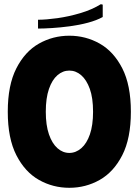

<svg xmlns="http://www.w3.org/2000/svg" viewBox="-20 -882 660 914"><path d="M17 -350Q17 -477 58 -557Q99 -637 165.5 -674.5Q232 -712 310 -712Q388 -712 454.5 -674.5Q521 -637 562 -557Q603 -477 603 -350Q603 -223 562 -143Q521 -63 454.5 -25.5Q388 12 310 12Q232 12 165.5 -25.5Q99 -63 58 -143Q17 -223 17 -350ZM198 -350Q198 -286 213 -242.5Q228 -199 253.5 -176.5Q279 -154 310 -154Q341 -154 367 -176.5Q393 -199 408 -242.5Q423 -286 423 -350Q423 -416 407.5 -459Q392 -502 366.5 -524Q341 -546 310 -546Q279 -546 253.5 -524Q228 -502 213 -458.5Q198 -415 198 -350ZM460 -862 469 -860V-801Q440 -785 399 -774Q358 -763 313 -757Q268 -751 228 -748.5Q188 -746 161 -746V-788Q199 -788 253 -795.5Q307 -803 362.5 -819.5Q418 -836 460 -862Z"/></svg>

Font: Phudu ExtraBold
Style: Regular
Weight: 800
Version: Version 1.005;gftools[0.9.23]